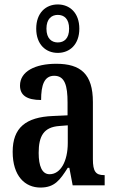

<svg xmlns="http://www.w3.org/2000/svg" viewBox="-20 -834 519 864"><path d="M240 -596C294 -596 337 -634 337 -705C337 -776 294 -814 240 -814C186 -814 143 -776 143 -705C143 -634 186 -596 240 -596ZM240 -643C213 -643 189 -660 189 -705C189 -750 213 -767 240 -767C268 -767 291 -750 291 -705C291 -660 268 -643 240 -643ZM162 10C226 10 250 -24 285 -79H292L307 0H451V-46H448C411 -46 398 -62 398 -118V-375C398 -501 343 -547 233 -547C139 -547 70 -513 70 -449C70 -405 101 -384 165 -384C165 -451 179 -493 224 -493C272 -493 284 -448 284 -373V-315L218 -312C96 -307 37 -259 37 -151C37 -41 93 10 162 10ZM203 -50C169 -50 154 -87 154 -146C154 -222 177 -262 247 -267L285 -270V-191C285 -109 253 -50 203 -50Z"/></svg>

Font: Noto Serif Hebrew ExtraCondensed SemiBold
Style: Regular
Weight: 600
Width: 2
Designer: Monotype Design Team
Foundry: Monotype Imaging Inc.
Version: Version 2.004